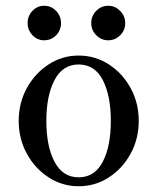

<svg xmlns="http://www.w3.org/2000/svg" viewBox="-20 -635 531 667"><path d="M253 12Q196 12 148.5 -19Q101 -50 73 -101.5Q45 -153 45 -215Q45 -277 73 -328.5Q101 -380 148.5 -411Q196 -442 253 -442Q311 -442 358.5 -411Q406 -380 434 -328.5Q462 -277 462 -215Q462 -153 434 -101.5Q406 -50 358.5 -19Q311 12 253 12ZM253 -19Q309 -19 337 -73Q365 -127 365 -215Q365 -303 337 -357Q309 -411 253 -411Q198 -411 169.5 -357Q141 -303 141 -215Q141 -127 169.5 -73Q198 -19 253 -19ZM356 -495Q332 -495 314.5 -512.5Q297 -530 297 -555Q297 -580 314.5 -597.5Q332 -615 356 -615Q380 -615 397.5 -597Q415 -579 415 -555Q415 -530 397.5 -512.5Q380 -495 356 -495ZM133 -495Q110 -495 93 -512.5Q76 -530 76 -555Q76 -580 93 -597.5Q110 -615 133 -615Q158 -615 175 -597Q192 -579 192 -555Q192 -530 175 -512.5Q158 -495 133 -495Z"/></svg>

Font: TsukuhouMincho
Style: Regular
Weight: 400
Designer: Iose
Foundry: Typographish
Version: Version 1.001; ttfautohint (v1.8.3)